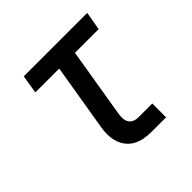

<svg xmlns="http://www.w3.org/2000/svg" viewBox="-142 -657 785 785"><g transform="rotate(-45 250.0 -265.0)"><path d="M310 0Q288 0 267 -3.5Q246 -7 228 -16.5Q210 -26 197 -42Q184 -58 178 -77.5Q172 -97 171.5 -118.5Q171 -140 175 -161L223 -450H85L98 -530H465L451 -450H314L264 -148Q262 -136 262.5 -123Q263 -110 269 -100Q275 -90 286 -85Q297 -80 310 -80H391V0Z"/></g></svg>

Font: Iosevka Slab Medium Oblique
Style: Regular
Weight: 500
Italic angle: -9°
Monospace: yes
Designer: Belleve Invis
Foundry: Belleve Invis
Version: Version 11.1.1; ttfautohint (v1.8.3)